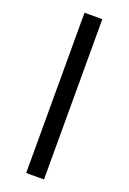

<svg xmlns="http://www.w3.org/2000/svg" viewBox="-169 -857 679 1013"><g transform="rotate(20 170.0 -350.0)"><path d="M120 -800H220V100H120Z"/></g></svg>

Font: Laverick
Style: Regular
Weight: 400
Designer: Daniel Pimley
Foundry: Daniel Pimley
Version: Version 1.000;PS 001.001;hotconv 1.0.56